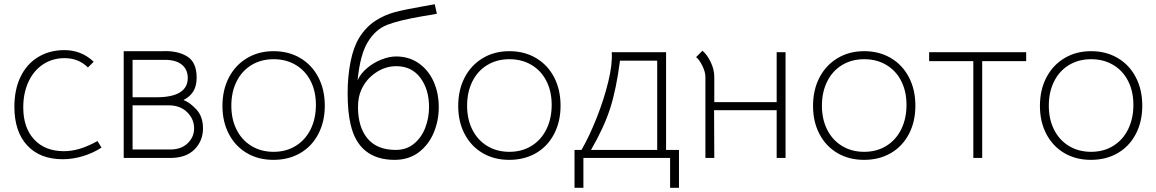

<svg xmlns="http://www.w3.org/2000/svg" viewBox="-20 -747 5468 908"><path d="M48 -242Q48 -323 77 -383.5Q106 -444 160 -477Q214 -510 285 -510Q365 -510 423 -455L396 -428Q372 -451 345 -461.5Q318 -472 285 -472Q228 -472 183.5 -442.5Q139 -413 114.5 -360Q90 -307 90 -239Q90 -143 141.5 -87.5Q193 -32 282 -32Q319 -32 357.5 -43.5Q396 -55 441 -80L460 -49Q420 -23 372 -8.5Q324 6 277 6Q169 6 108.5 -59.5Q48 -125 48 -242Z M750 -505Q819 -508 864.5 -480.5Q910 -453 910 -380Q910 -341 894.5 -315.5Q879 -290 848 -274Q879 -262 909.5 -228.5Q940 -195 940 -140Q940 -81 900 -40.5Q860 0 785 0H565V-505ZM868 -380Q867 -420 839 -442Q811 -464 760 -464H607V-287H719Q869 -287 868 -380ZM898 -140Q898 -184 865 -216.5Q832 -249 777 -249H607V-40H785Q837 -40 867.5 -69.5Q898 -99 898 -140Z M1032 -246Q1032 -322 1062.5 -380.5Q1093 -439 1148 -472Q1203 -505 1274 -505Q1345 -505 1400 -472.5Q1455 -440 1485.5 -381.5Q1516 -323 1516 -247Q1516 -172 1485.5 -113.5Q1455 -55 1400 -23Q1345 9 1273 9Q1202 9 1147.5 -23Q1093 -55 1062.5 -113Q1032 -171 1032 -246ZM1474 -251Q1474 -315 1449 -364Q1424 -413 1378.5 -440Q1333 -467 1274 -467Q1215 -467 1169.5 -439.5Q1124 -412 1099 -362Q1074 -312 1074 -247Q1074 -183 1099 -133.5Q1124 -84 1169.5 -56.5Q1215 -29 1274 -29Q1333 -29 1378.5 -57Q1424 -85 1449 -135.5Q1474 -186 1474 -251Z M1638 -159Q1624 -218 1624 -307Q1624 -384 1637.5 -453.5Q1651 -523 1679 -569Q1711 -620 1755 -648.5Q1799 -677 1849 -690Q1899 -703 1986 -718L2036 -727L2046 -682Q2010 -675 1977 -670Q1866 -651 1811 -629.5Q1756 -608 1719.5 -548.5Q1683 -489 1671 -367Q1685 -399 1716 -425Q1747 -451 1784 -465.5Q1821 -480 1853 -480Q1914 -480 1960 -448Q2006 -416 2030.5 -361.5Q2055 -307 2055 -240Q2055 -176 2031 -119Q2007 -62 1960 -26.5Q1913 9 1846 9Q1762 9 1709.5 -33Q1657 -75 1638 -159ZM2009 -241Q2009 -324 1968 -379Q1927 -434 1854 -434Q1802 -434 1756.5 -403Q1711 -372 1689 -323Q1673 -288 1673 -241Q1673 -146 1718 -92Q1763 -38 1852 -38Q1902 -38 1937.5 -67Q1973 -96 1991 -142.5Q2009 -189 2009 -241Z M2147 -246Q2147 -322 2177.5 -380.5Q2208 -439 2263 -472Q2318 -505 2389 -505Q2460 -505 2515 -472.5Q2570 -440 2600.5 -381.5Q2631 -323 2631 -247Q2631 -172 2600.5 -113.5Q2570 -55 2515 -23Q2460 9 2388 9Q2317 9 2262.5 -23Q2208 -55 2177.5 -113Q2147 -171 2147 -246ZM2589 -251Q2589 -315 2564 -364Q2539 -413 2493.5 -440Q2448 -467 2389 -467Q2330 -467 2284.5 -439.5Q2239 -412 2214 -362Q2189 -312 2189 -247Q2189 -183 2214 -133.5Q2239 -84 2284.5 -56.5Q2330 -29 2389 -29Q2448 -29 2493.5 -57Q2539 -85 2564 -135.5Q2589 -186 2589 -251Z M3149 141V0H2739V141H2697V-38H2730Q2767 -102 2801.5 -189Q2836 -276 2856.5 -360Q2877 -444 2873 -500H3130V-38H3191V141ZM2775 -38H3088V-460H2912Q2895 -327 2866 -236Q2837 -145 2775 -38Z M3695 0H3653V-226H3357L3358 0H3316V-383Q3316 -406 3302 -435Q3288 -464 3272 -477L3302 -507Q3324 -489 3341 -453.5Q3358 -418 3358 -383V-264H3653V-500H3695Z M3825 -246Q3825 -322 3855.5 -380.5Q3886 -439 3941 -472Q3996 -505 4067 -505Q4138 -505 4193 -472.5Q4248 -440 4278.5 -381.5Q4309 -323 4309 -247Q4309 -172 4278.5 -113.5Q4248 -55 4193 -23Q4138 9 4066 9Q3995 9 3940.5 -23Q3886 -55 3855.5 -113Q3825 -171 3825 -246ZM4267 -251Q4267 -315 4242 -364Q4217 -413 4171.5 -440Q4126 -467 4067 -467Q4008 -467 3962.5 -439.5Q3917 -412 3892 -362Q3867 -312 3867 -247Q3867 -183 3892 -133.5Q3917 -84 3962.5 -56.5Q4008 -29 4067 -29Q4126 -29 4171.5 -57Q4217 -85 4242 -135.5Q4267 -186 4267 -251Z M4583 -458H4374V-500H4833V-458H4625V0H4583Z M4898 -246Q4898 -322 4928.5 -380.5Q4959 -439 5014 -472Q5069 -505 5140 -505Q5211 -505 5266 -472.5Q5321 -440 5351.5 -381.5Q5382 -323 5382 -247Q5382 -172 5351.5 -113.5Q5321 -55 5266 -23Q5211 9 5139 9Q5068 9 5013.5 -23Q4959 -55 4928.5 -113Q4898 -171 4898 -246ZM5340 -251Q5340 -315 5315 -364Q5290 -413 5244.5 -440Q5199 -467 5140 -467Q5081 -467 5035.5 -439.5Q4990 -412 4965 -362Q4940 -312 4940 -247Q4940 -183 4965 -133.5Q4990 -84 5035.5 -56.5Q5081 -29 5140 -29Q5199 -29 5244.5 -57Q5290 -85 5315 -135.5Q5340 -186 5340 -251Z"/></svg>

Font: Bellota Text Light
Style: Regular
Weight: 300
Designer: Kemie Guaida
Foundry: Kemie Guaida
Version: Version 4.001